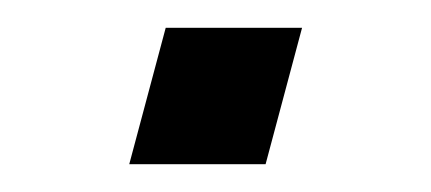

<svg xmlns="http://www.w3.org/2000/svg" viewBox="-20 -118 310 138"><path d="M72.9 0H170.9L197.1 -98H99.1Z"/></svg>

Font: Manrope
Style: MediumItalic
Weight: 500
Italic angle: -15°
Designer: Mikhail Sharanda
Foundry: Mikhail Sharanda
Version: Version 4.502;hotconv 1.0.109;makeotfexe 2.5.65596